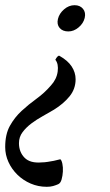

<svg xmlns="http://www.w3.org/2000/svg" viewBox="-51 -473 425 739"><path d="M110 152Q120 152 132.5 150Q145 148 156 146Q168 143 181 140Q186 143 189 157Q192 171 191 187.5Q190 204 186 218Q182 232 173 236Q164 240 153.5 243Q143 246 129 246Q96 246 67 233.5Q38 221 16 199.5Q-6 178 -18.5 150.5Q-31 123 -31 93Q-31 44 -13 11.5Q5 -21 32 -46Q59 -71 89.5 -93Q120 -115 145 -144Q167 -168 171 -197.5Q175 -227 162 -243Q166 -251 170.5 -255.5Q175 -260 178 -258Q210 -240 225 -217Q240 -194 240 -168Q240 -131 217 -102.5Q194 -74 157 -51Q137 -39 113.5 -26Q90 -13 70 2Q50 17 36 35.5Q22 54 22 78Q22 112 43.5 134Q65 156 110 152ZM236 -453Q257 -453 268.5 -439Q280 -425 275 -404Q270 -383 251.5 -367.5Q233 -352 212 -352Q190 -352 178.5 -365.5Q167 -379 172 -400Q177 -421 195.5 -437Q214 -453 236 -453Z"/></svg>

Font: Lusitana
Style: Italic
Weight: 400
Italic angle: -12°
Designer: Ana Paula Megda
Foundry: Ana Paula Megda
Version: Version 1.000; ttfautohint (v1.1) -l 8 -r 50 -G 200 -x 14 -D